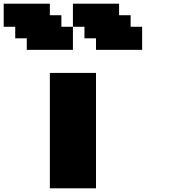

<svg xmlns="http://www.w3.org/2000/svg" viewBox="-20 -1020 915 1040"><path d="M250 0H500V-625H250ZM500 -750H750V-875H687.5V-937.5H625V-1000H375V-875H312.5V-937.5H250V-1000H0V-875H62.5V-812.5H125V-750H375V-875H437.5V-812.5H500Z"/></svg>

Font: Faithful 32x
Style: Bold
Weight: 400
Foundry: Faithful Resource Pack
Version: Version 1.0; January 27, 2023